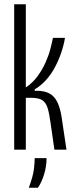

<svg xmlns="http://www.w3.org/2000/svg" viewBox="-20 -707 351 907"><path d="M47 0V-687H102V-294Q135 -316 157.5 -347Q180 -378 195 -411.5Q210 -445 218 -476Q226 -507 230 -528H287Q281 -492 268.5 -456Q256 -420 238.5 -387.5Q221 -355 197 -328.5Q173 -302 144 -285V-278Q172 -279 193 -273.5Q214 -268 229 -254.5Q244 -241 254.5 -216.5Q265 -192 271 -154L294 0H237L219 -125Q213 -171 205 -196.5Q197 -222 180 -233.5Q163 -245 127 -245H102V0ZM116 180Q136 126 140 93.5Q144 61 144 40H200Q200 79 188 117.5Q176 156 159 180Z"/></svg>

Font: Bricolage Grotesque 72pt Condensed ExtraLight
Style: Regular
Weight: 250
Width: 3
Designer: Mathieu Triay
Foundry: Atelier Triay
Version: Version 1.001;gftools[0.9.33.dev8+g029e19f]